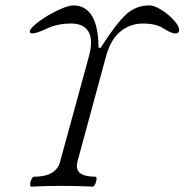

<svg xmlns="http://www.w3.org/2000/svg" viewBox="-20 -696 691 719"><path d="M96.2 2.9Q92.3 1.5 92.8 -6.8Q93.3 -15.1 97.9 -24.7Q102.5 -34.2 106.9 -34.2Q190.4 -34.2 205.1 -90.8L313 -484.9Q329.6 -546.9 311.3 -577.4Q293 -607.9 247.1 -607.9Q195.3 -607.9 157.2 -589.8Q116.7 -570.8 102.1 -570.8Q93.8 -570.8 91.8 -575.2Q89.4 -587.9 121.8 -612.5Q154.3 -637.2 194.6 -656.5Q234.9 -675.8 253.9 -675.8Q347.7 -675.8 349.1 -517.1H356.9Q415.5 -608.9 452.6 -642.3Q489.7 -675.8 540 -675.8Q557.1 -675.8 583.7 -659.4Q610.4 -643.1 630.6 -620.8Q650.9 -598.6 650.9 -584Q650.9 -570.8 636.2 -570.8Q621.6 -570.8 591.8 -589.8Q563.5 -607.9 516.1 -607.9Q466.8 -607.9 430.2 -577.4Q393.6 -546.9 377 -484.9L270 -90.8Q262.7 -62 279.5 -48.1Q296.4 -34.2 338.9 -34.2Q342.3 -32.7 341.6 -24.4Q340.8 -16.1 336.4 -6.6Q332 2.9 328.1 2.9Q266.6 0 208 0Q156.2 0 96.2 2.9Z"/></svg>

Font: Junicode SmCond Light
Style: Italic
Weight: 300
Width: 4
Italic angle: -11°
Designer: Peter S. Baker
Version: Version 2.206